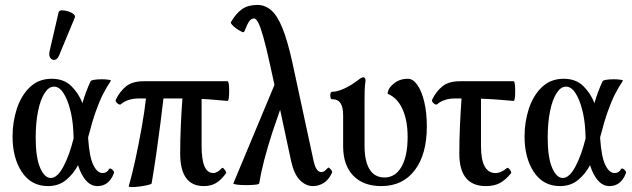

<svg xmlns="http://www.w3.org/2000/svg" viewBox="-20 -745 2566 780"><path d="M175 11Q107 11 69 -46Q31 -103 31 -191Q31 -250 48.5 -303.5Q66 -357 101.5 -391Q137 -425 190 -425Q239 -425 269 -396Q299 -367 315 -326Q322 -351 330 -372Q338 -393 348 -415Q350 -419 363.5 -421Q377 -423 393.5 -423Q410 -423 421.5 -421Q433 -419 430 -416Q413 -391 398 -361.5Q383 -332 368.5 -290.5Q354 -249 338 -187V-185Q343 -108 359 -75Q375 -42 397 -42Q414 -42 423 -58Q427 -64 436 -56Q445 -48 443 -42Q423 11 376 11Q350 11 330 -11Q310 -33 297 -74Q278 -38 248 -13.5Q218 11 175 11ZM125 -186Q125 -105 143 -63.5Q161 -22 186 -22Q213 -22 237.5 -68Q262 -114 279 -183Q278 -196 278 -210Q276 -256 265.5 -298Q255 -340 238 -366.5Q221 -393 199 -393Q178 -393 161 -366.5Q144 -340 134.5 -293Q125 -246 125 -186ZM221 -522Q214 -504 203 -502Q192 -500 185 -509Q178 -518 181 -535L218 -695Q220 -703 231.5 -703Q243 -703 256.5 -699Q270 -695 278.5 -688Q287 -681 284 -674Z M503 12Q517 -37 530.5 -99.5Q544 -162 555.5 -226.5Q567 -291 573 -345H545Q519 -345 500 -338Q481 -331 472 -322Q466 -317 456.5 -325.5Q447 -334 451 -341Q467 -374 492.5 -394.5Q518 -415 564 -415H904Q908 -415 909.5 -403Q911 -391 911 -375Q911 -359 909.5 -347Q908 -335 904 -335Q878 -337 851.5 -339.5Q825 -342 799 -343V-152Q799 -42 846 -42Q863 -42 881 -62Q884 -65 888.5 -60.5Q893 -56 896.5 -50Q900 -44 898 -41Q878 -13 857 -1Q836 11 808 11Q712 11 712 -121Q712 -176 714.5 -232.5Q717 -289 721 -345H719H644Q639 -301 631.5 -242.5Q624 -184 615 -121Q606 -58 596 0Q596 3 581.5 6.5Q567 10 548.5 12.5Q530 15 516 15Q502 15 503 12Z M928 0 1095 -400 1078 -478Q1061 -556 1049 -597.5Q1037 -639 1028.5 -654.5Q1020 -670 1012 -670Q1002 -670 994 -660.5Q986 -651 972 -616Q970 -612 961 -616.5Q952 -621 941 -628.5Q930 -636 923 -644Q916 -652 918 -655Q939 -691 963.5 -708Q988 -725 1026 -725Q1056 -725 1081 -704Q1106 -683 1127 -632Q1148 -581 1168 -490L1251 -105Q1258 -69 1266.5 -57.5Q1275 -46 1284 -46Q1291 -46 1296.5 -49Q1302 -52 1312 -63Q1314 -67 1322.5 -58Q1331 -49 1329 -44Q1316 -15 1295.5 -2Q1275 11 1251 11Q1223 11 1199 -12.5Q1175 -36 1163 -89L1118 -299L1087 -209Q1046 -82 1033 0Q1032 4 1015.5 5.5Q999 7 978.5 7Q958 7 942.5 5Q927 3 928 0Z M1529 11Q1456 11 1415 -31.5Q1374 -74 1374 -151V-277Q1374 -309 1363.5 -325.5Q1353 -342 1329 -342Q1324 -342 1322.5 -349.5Q1321 -357 1322.5 -364.5Q1324 -372 1329 -372Q1349 -372 1378 -385Q1407 -398 1435 -420Q1449 -431 1456 -431Q1465 -431 1465 -417Q1462 -398 1461.5 -378.5Q1461 -359 1461 -339V-152Q1461 -90 1481.5 -57Q1502 -24 1542 -24Q1586 -24 1611 -67.5Q1636 -111 1636 -189Q1636 -256 1615 -302Q1594 -348 1555 -364Q1555 -385 1579 -405Q1603 -425 1637 -425Q1658 -425 1675.5 -400Q1693 -375 1703.5 -331.5Q1714 -288 1714 -231Q1714 -118 1665 -53.5Q1616 11 1529 11Z M1954 11Q1846 11 1846 -121Q1846 -176 1848.5 -232.5Q1851 -289 1855 -345H1830Q1804 -345 1785 -338Q1766 -331 1757 -322Q1751 -317 1741.5 -325.5Q1732 -334 1736 -341Q1752 -374 1777.5 -394.5Q1803 -415 1849 -415H2066Q2070 -415 2071.5 -403Q2073 -391 2073 -375Q2073 -359 2071.5 -347Q2070 -335 2066 -335Q2033 -338 2000 -340.5Q1967 -343 1934 -344V-152Q1934 -42 1993 -42Q2015 -42 2039 -62Q2042 -65 2047 -60.5Q2052 -56 2055 -50Q2058 -44 2056 -41Q2033 -13 2010 -1Q1987 11 1954 11Z M2255 11Q2187 11 2149 -46Q2111 -103 2111 -191Q2111 -250 2128.5 -303.5Q2146 -357 2181.5 -391Q2217 -425 2270 -425Q2319 -425 2349 -396Q2379 -367 2395 -326Q2402 -351 2410 -372Q2418 -393 2428 -415Q2430 -419 2443.5 -421Q2457 -423 2473.5 -423Q2490 -423 2501.5 -421Q2513 -419 2510 -416Q2493 -391 2478 -361.5Q2463 -332 2448.5 -290.5Q2434 -249 2418 -187V-185Q2423 -108 2439 -75Q2455 -42 2477 -42Q2494 -42 2503 -58Q2507 -64 2516 -56Q2525 -48 2523 -42Q2503 11 2456 11Q2430 11 2410 -11Q2390 -33 2377 -74Q2358 -38 2328 -13.5Q2298 11 2255 11ZM2205 -186Q2205 -105 2223 -63.5Q2241 -22 2266 -22Q2293 -22 2317.5 -68Q2342 -114 2359 -183Q2358 -196 2358 -210Q2356 -256 2345.5 -298Q2335 -340 2318 -366.5Q2301 -393 2279 -393Q2258 -393 2241 -366.5Q2224 -340 2214.5 -293Q2205 -246 2205 -186Z"/></svg>

Font: Junicode Two Beta Condensed Medium
Style: Regular
Weight: 500
Width: 3
Designer: Peter S. Baker
Foundry: Briery Creek Software
Version: Version 1.053; ttfautohint (v1.8.4)